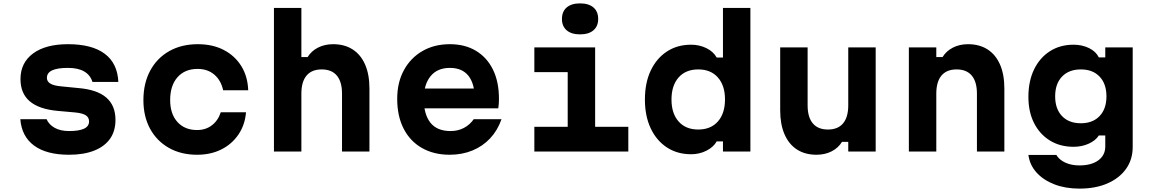

<svg xmlns="http://www.w3.org/2000/svg" viewBox="-20 -895 6790 1134"><path d="M255 -191Q269 -159 303 -140Q337 -121 388 -121Q447 -121 476.5 -135Q506 -149 506 -178Q506 -202 486 -214.5Q466 -227 422 -231L321 -240Q211 -250 156 -296.5Q101 -343 101 -428Q101 -524 175 -579Q249 -634 382 -634Q523 -634 598.5 -577.5Q674 -521 679 -411H526Q514 -451 478 -472.5Q442 -494 381 -494Q319 -494 288 -479.5Q257 -465 257 -435Q257 -414 277 -401.5Q297 -389 341 -385L442 -375Q553 -366 607.5 -319Q662 -272 662 -187Q662 -121 630 -75.5Q598 -30 536.5 -5.5Q475 19 388 19Q255 19 181.5 -35Q108 -89 100 -191Z M1144 19Q1049 19 977.5 -21.5Q906 -62 866.5 -134.5Q827 -207 827 -304Q827 -403 867 -477.5Q907 -552 979.5 -593Q1052 -634 1148 -634Q1236 -634 1301.5 -600Q1367 -566 1405 -505Q1443 -444 1446 -362H1298Q1285 -421 1245.5 -454.5Q1206 -488 1147 -488Q1072 -488 1028.5 -439Q985 -390 985 -304Q985 -222 1028 -174.5Q1071 -127 1144 -127Q1195 -127 1231.5 -155Q1268 -183 1284 -232H1433Q1427 -157 1388 -100Q1349 -43 1286.5 -12Q1224 19 1144 19Z M1598 0V-848H1760V-558H1797Q1819 -594 1858.5 -614Q1898 -634 1947 -634Q2015 -634 2063 -603Q2111 -572 2136.5 -513.5Q2162 -455 2162 -372V0H2000V-342Q2000 -412 1969.5 -448.5Q1939 -485 1880 -485Q1821 -485 1790.5 -448.5Q1760 -412 1760 -342V0Z M2457 -372H2834L2784 -311Q2784 -400 2747 -447Q2710 -494 2637 -494Q2563 -494 2523 -445Q2483 -396 2483 -311Q2483 -220 2522 -170.5Q2561 -121 2641 -121Q2685 -121 2720 -139.5Q2755 -158 2778 -191H2942Q2919 -125 2875 -78Q2831 -31 2770 -6Q2709 19 2636 19Q2542 19 2472 -21Q2402 -61 2364 -135Q2326 -209 2326 -311Q2326 -408 2365.5 -480.5Q2405 -553 2475 -593.5Q2545 -634 2637 -634Q2726 -634 2791 -595Q2856 -556 2891.5 -484Q2927 -412 2927 -311Q2927 -297 2926 -282Q2925 -267 2923 -255H2457Z M3136 -615H3495V-146H3691V0H3136V-146H3333V-469H3136ZM3406 -692Q3355 -692 3327 -716Q3299 -740 3299 -783Q3299 -827 3327 -851Q3355 -875 3406 -875Q3457 -875 3485 -851Q3513 -827 3513 -783Q3513 -740 3485 -716Q3457 -692 3406 -692Z M4062 16Q3980 16 3918.5 -24.5Q3857 -65 3823 -137.5Q3789 -210 3789 -307Q3789 -405 3823 -477.5Q3857 -550 3918.5 -590.5Q3980 -631 4062 -631Q4111 -631 4152.5 -610.5Q4194 -590 4213 -555H4250V-848H4412V0H4250V-60H4213Q4194 -26 4152.5 -5Q4111 16 4062 16ZM4104 -130Q4178 -130 4220 -177.5Q4262 -225 4262 -308Q4262 -390 4220 -437.5Q4178 -485 4104 -485Q4030 -485 3988 -437.5Q3946 -390 3946 -307Q3946 -225 3988 -177.5Q4030 -130 4104 -130Z M5152 -615V0H4990V-57H4953Q4931 -21 4891.5 -1Q4852 19 4803 19Q4735 19 4687 -12Q4639 -43 4613.5 -102Q4588 -161 4588 -243V-615H4750V-273Q4750 -203 4780.5 -166.5Q4811 -130 4870 -130Q4929 -130 4959.5 -166.5Q4990 -203 4990 -273V-615Z M5348 0V-615H5510V-558H5547Q5569 -594 5608.5 -614Q5648 -634 5697 -634Q5765 -634 5813 -603Q5861 -572 5886.5 -513.5Q5912 -455 5912 -372V0H5750V-342Q5750 -412 5719.5 -448.5Q5689 -485 5630 -485Q5571 -485 5540.5 -448.5Q5510 -412 5510 -342V0Z M6670 -27Q6670 47 6631 102Q6592 157 6521.5 188Q6451 219 6355 219Q6273 219 6208 194Q6143 169 6102.5 124.5Q6062 80 6054 20H6219Q6236 49 6272 65.5Q6308 82 6355 82Q6426 82 6467 52Q6508 22 6508 -30V-95H6470Q6451 -65 6410.5 -46.5Q6370 -28 6321 -28Q6241 -28 6181 -65Q6121 -102 6087.5 -168Q6054 -234 6054 -323Q6054 -416 6087.5 -485Q6121 -554 6181 -592.5Q6241 -631 6321 -631Q6371 -631 6412 -611Q6453 -591 6470 -556H6508V-615H6670ZM6212 -326Q6212 -252 6252.5 -209.5Q6293 -167 6364 -167Q6434 -167 6474.5 -209.5Q6515 -252 6515 -326Q6515 -400 6474.5 -442.5Q6434 -485 6364 -485Q6293 -485 6252.5 -442.5Q6212 -400 6212 -326Z"/></svg>

Font: Martian Mono SemiExpanded
Style: Bold
Weight: 700
Width: 6
Designer: Roman Shamin
Foundry: Evil Martians
Version: Version 1.000